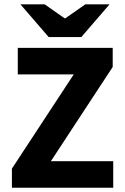

<svg xmlns="http://www.w3.org/2000/svg" viewBox="-20 -875 581 895"><path d="M35.5 0V-88.9L323.7 -528.2H62.9V-651.8H505.4V-562.9L217.2 -123.6H507.8V0ZM207 -702.1 75.3 -854.7H188.4L280.9 -789.8H284.9L377.5 -854.7H490.6L358.9 -702.1Z"/></svg>

Font: SourceSans3VF
Style: Regular
Weight: 200
Designer: Paul D. Hunt
Foundry: Adobe
Version: Version 3.052;hotconv 1.1.0;makeotfexe 2.6.0